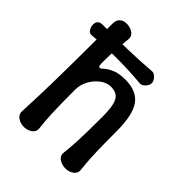

<svg xmlns="http://www.w3.org/2000/svg" viewBox="-204 -824 948 948"><g transform="rotate(45 270.0 -350.0)"><path d="M126 10Q110 10 95.5 4Q81 -2 72.5 -13Q64 -24 65 -39Q70 -140 72 -245Q74 -350 74.5 -455.5Q75 -561 75 -661Q75 -684 88 -697Q101 -710 126 -710Q142 -710 156 -704Q170 -698 178.5 -687.5Q187 -677 185 -661Q181 -624 178 -581Q175 -538 175 -500Q175 -477 176.5 -469Q178 -461 185 -461Q190 -461 203.5 -473.5Q217 -486 244 -498Q271 -510 315 -510Q395 -510 430 -461.5Q465 -413 465 -300Q465 -258 465.5 -213.5Q466 -169 468 -125Q470 -81 475 -39Q477 -24 468.5 -13Q460 -2 446 4Q432 10 416 10Q400 10 385 4Q370 -2 361.5 -13Q353 -24 355 -39Q360 -81 362 -125Q364 -169 364.5 -213.5Q365 -258 365 -300Q365 -351 358 -380.5Q351 -410 334.5 -422.5Q318 -435 290 -435Q262 -435 235.5 -415.5Q209 -396 192 -365Q175 -334 175 -300Q175 -258 175.5 -213.5Q176 -169 178 -125Q180 -81 185 -39Q187 -24 178.5 -13Q170 -2 156 4Q142 10 126 10ZM420 -589Q420 -579 413.5 -569Q407 -559 397.5 -552.5Q388 -546 378 -547Q210 -562 42 -547Q27 -546 18.5 -560Q10 -574 10 -589V-590Q10 -605 18.5 -613.5Q27 -622 42 -622Q126 -622 210 -623.5Q294 -625 378 -632Q388 -633 397.5 -626.5Q407 -620 413.5 -610Q420 -600 420 -590Z"/></g></svg>

Font: Winky Sans
Style: Regular
Weight: 400
Designer: Simon Atzbach
Foundry: typofactur
Version: Version 1.205